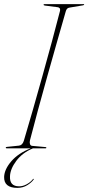

<svg xmlns="http://www.w3.org/2000/svg" viewBox="-28 -720 429 932"><path d="M117.5 -39Q115 -28.5 117.5 -20.8Q120 -13 127.5 -12L193 -6Q197 -6 197 -3Q197 0 194 0H132Q80.5 21.5 51 61Q21.5 100.5 20.5 136Q18 184.5 65 184.5Q83 184.5 101.5 174.5Q120 164.5 131 150.5Q134 147.5 136 148Q137.5 148.5 134.5 152.5Q124.5 166.5 103.8 179.2Q83 192 56.5 192Q-9.5 192 -8 138.5Q-6.5 101.5 27.2 62.5Q61 23.5 121 0H5Q0 0 0 -3Q0 -7 6 -7L63.5 -13Q80.5 -14.5 87.5 -36Q108 -104.5 131.2 -185.5Q154.5 -266.5 178.2 -351.8Q202 -437 224 -518.2Q246 -599.5 263.5 -668Q265 -676.5 261.2 -680.5Q257.5 -684.5 252 -685L190 -693Q183.5 -694 183.5 -697Q183.5 -700 187.5 -700H377.5Q380.5 -700 380.5 -698Q380.5 -695 374 -694L309 -683Q295.5 -681.5 291 -664Q271 -595 247.8 -513.2Q224.5 -431.5 200.8 -346.8Q177 -262 155.5 -182.5Q134 -103 117.5 -39Z"/></svg>

Font: Fraunces 144pt Thin
Style: Italic
Weight: 100
Italic angle: -16°
Version: Version 1.000;[b76b70a41]